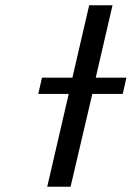

<svg xmlns="http://www.w3.org/2000/svg" viewBox="-20 -712 502 732"><path d="M126 -354 140 -416H256L320 -692H409L345 -416H462L448 -354H332L249 0H160L242 -354Z"/></svg>

Font: Coval
Style: Book Italic
Weight: 350
Foundry: Context Ltd
Version: Version 001.000